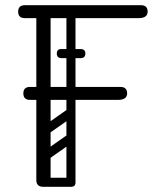

<svg xmlns="http://www.w3.org/2000/svg" viewBox="-20 -720 614 740"><path d="M147 0Q120 0 120 -26Q120 -190 120 -350Q120 -510 120 -674Q120 -700 147 -700Q175 -700 175 -676V-28Q175 -16 168 -8Q161 0 147 0ZM96 -335Q70 -335 70 -360Q70 -385 96 -385H444Q470 -385 470 -360Q470 -335 434 -335ZM76 -650Q50 -650 50 -675Q50 -700 76 -700H523Q549 -700 549 -675Q549 -650 513 -650ZM131 -17Q131 -35 149 -35H252Q270 -35 270 -17Q270 0 251 0H148Q131 0 131 -17ZM253 -365Q236 -365 236 -382V-646Q236 -663 253 -663Q271 -663 271 -647V-383Q271 -365 253 -365ZM199 -514Q199 -531 216 -531H290Q309 -531 309 -514Q309 -496 291 -496H217Q199 -496 199 -514ZM199 -514Q199 -531 216 -531H290Q309 -531 309 -514Q309 -496 291 -496H217Q199 -496 199 -514ZM265 -198Q270 -191 268.5 -184Q267 -177 262 -173L168 -107Q155 -98 145 -111Q134 -127 148 -136L242 -202Q255 -211 265 -198ZM265 -296Q270 -289 268.5 -282Q267 -275 262 -271L168 -205Q155 -196 145 -209Q134 -225 148 -234L242 -300Q255 -309 265 -296ZM158 0Q140 0 140 -18V-350Q140 -366 158 -366Q175 -366 175 -349V-17Q175 0 158 0ZM254 0Q236 0 236 -18V-350Q236 -366 254 -366Q271 -366 271 -349V-17Q271 0 254 0Z"/></svg>

Font: Agu Display
Style: Regular
Weight: 400
Designer: Oluwaseun Badejo
Version: Version 1.103